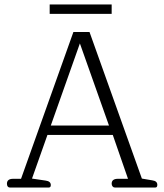

<svg xmlns="http://www.w3.org/2000/svg" viewBox="-20 -838 734 858"><path d="M202 -818H479V-776H202ZM11 -17Q11 -39 39 -39H74L308 -695H380L614 -40L661 -32Q683 -29 683 -12Q683 0 674 0H493Q487 0 483 -5Q479 -10 479 -17Q479 -39 507 -39H552L484 -235H192L123 -40L184 -31Q207 -28 207 -11Q207 0 198 0H24Q18 0 14.5 -4.5Q11 -9 11 -17ZM467 -277 337 -644 207 -277Z"/></svg>

Font: Maitree Light
Style: Regular
Weight: 300
Designer: CadsonDemak Team
Foundry: CadsonDemak
Version: Version 1.001